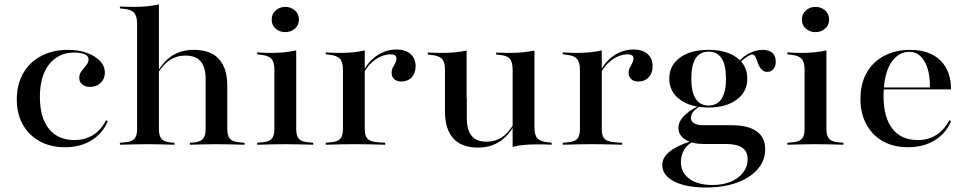

<svg xmlns="http://www.w3.org/2000/svg" viewBox="-20 -652 4355 865"><path d="M272.6 11.3Q208.1 11.3 159.3 -15.3Q110.5 -41.9 83.1 -90.3Q55.6 -138.7 55.6 -204Q55.6 -271.8 84.7 -322.2Q113.7 -372.6 165.7 -400Q217.7 -427.4 286.3 -427.4Q333.1 -427.4 370.6 -414.1Q408.1 -400.8 430.2 -377.8Q452.4 -354.8 452.4 -325Q452.4 -296.8 433.5 -278.6Q414.5 -260.5 385.5 -260.5Q363.7 -260.5 350.4 -271.8Q337.1 -283.1 337.1 -301.6Q337.1 -318.5 347.6 -331.9Q358.1 -345.2 368.5 -358.1Q379 -371 379 -384.7Q379 -399.2 361.7 -407.3Q344.4 -415.3 315.3 -415.3Q242.7 -415.3 201.2 -362.1Q159.7 -308.9 159.7 -216.1Q159.7 -121.8 200.4 -71.4Q241.1 -21 316.1 -21Q361.3 -21 397.6 -42.7Q433.9 -64.5 458.1 -110.5L465.3 -104.8Q440.3 -48.4 390.3 -18.5Q340.3 11.3 272.6 11.3Z M646.8 -2.4Q612.9 -2.4 584.3 -1.6Q555.6 -0.8 520.2 0V-8.9L537.9 -10.5Q571 -12.1 584.3 -25.4Q597.6 -38.7 597.6 -70.2V-207.3H696V-70.2Q696 -38.7 708.5 -25.4Q721 -12.1 753.2 -9.7L766.1 -8.9V0Q732.3 -0.8 704.8 -1.6Q677.4 -2.4 646.8 -2.4ZM906.5 -207.3V-294.4Q906.5 -349.2 884.3 -375.4Q862.1 -401.6 815.3 -401.6Q769.4 -401.6 735.1 -374.2Q700.8 -346.8 672.6 -287.1L671.8 -292.7Q702.4 -362.1 746.4 -394.8Q790.3 -427.4 853.2 -427.4Q928.2 -427.4 966.1 -386.3Q1004 -345.2 1004 -264.5V-207.3ZM954.8 -2.4Q924.2 -2.4 896.8 -1.6Q869.4 -0.8 835.5 0V-8.9L848.4 -9.7Q880.6 -12.1 893.5 -25.4Q906.5 -38.7 906.5 -70.2V-207.3H1004V-70.2Q1004 -38.7 1017.3 -25.4Q1030.6 -12.1 1063.7 -10.5L1081.5 -8.9V0Q1046 -0.8 1017.3 -1.6Q988.7 -2.4 954.8 -2.4ZM597.6 -207.3V-544.4Q597.6 -579.8 583.9 -594.8Q570.2 -609.7 533.9 -612.9L520.2 -613.7V-622.6Q541.9 -621.8 554.8 -621.4Q567.7 -621 583.9 -621Q616.1 -621 644 -623.8Q671.8 -626.6 696 -632.3V-622.6V-207.3Z M1216.1 -207.3V-337.9Q1216.1 -372.6 1202.4 -387.5Q1188.7 -402.4 1152.4 -405.6L1138.7 -407.3V-416.1Q1160.5 -414.5 1173.4 -414.1Q1186.3 -413.7 1202.4 -413.7Q1234.7 -413.7 1262.5 -416.5Q1290.3 -419.4 1314.5 -425V-416.1V-207.3ZM1265.3 -2.4Q1231.5 -2.4 1202.8 -1.6Q1174.2 -0.8 1138.7 0V-8.9L1156.5 -10.5Q1189.5 -12.1 1202.8 -25.4Q1216.1 -38.7 1216.1 -70.2V-207.3H1314.5V-70.2Q1314.5 -38.7 1327.8 -25.4Q1341.1 -12.1 1374.2 -10.5L1391.1 -8.9V0Q1356.5 -0.8 1327.4 -1.6Q1298.4 -2.4 1265.3 -2.4ZM1265.3 -507.3Q1240.3 -507.3 1222.2 -522.6Q1204 -537.9 1204 -563.7Q1204 -589.5 1222.2 -605.2Q1240.3 -621 1265.3 -621Q1290.3 -621 1308.5 -605.2Q1326.6 -589.5 1326.6 -563.7Q1326.6 -538.7 1308.5 -523Q1290.3 -507.3 1265.3 -507.3Z M1574.2 -2.4Q1540.3 -2.4 1511.7 -1.6Q1483.1 -0.8 1447.6 0V-8.9L1465.3 -10.5Q1498.4 -12.1 1511.7 -25.4Q1525 -38.7 1525 -70.2V-207.3H1623.4V-70.2Q1623.4 -49.2 1629.4 -36.3Q1635.5 -23.4 1650 -17.7Q1664.5 -12.1 1688.7 -10.5L1715.3 -8.9V0Q1688.7 -0.8 1666.1 -1.2Q1643.5 -1.6 1621.4 -2Q1599.2 -2.4 1574.2 -2.4ZM1525 -207.3V-337.9Q1525 -372.6 1511.3 -387.5Q1497.6 -402.4 1461.3 -405.6L1447.6 -407.3V-416.1Q1469.4 -414.5 1482.3 -414.1Q1495.2 -413.7 1511.3 -413.7Q1543.5 -413.7 1571.4 -416.5Q1599.2 -419.4 1623.4 -425V-416.1V-207.3ZM1787.9 -284.7Q1767.7 -284.7 1756 -295.6Q1744.4 -306.5 1744.4 -323.4Q1744.4 -337.1 1750 -347.6Q1755.6 -358.1 1760.9 -368.1Q1766.1 -378.2 1766.1 -388.7Q1766.1 -407.3 1739.5 -407.3Q1719.4 -407.3 1698 -398.4Q1676.6 -389.5 1656.9 -372.2Q1637.1 -354.8 1621.8 -329L1621 -338.7Q1646 -382.3 1684.3 -405.6Q1722.6 -429 1766.1 -429Q1806.5 -429 1829.4 -408.9Q1852.4 -388.7 1852.4 -354Q1852.4 -322.6 1834.7 -303.6Q1816.9 -284.7 1787.9 -284.7Z M2082.3 -415.3V-207.3H1984.7V-337.1Q1984.7 -372.6 1971 -387.1Q1957.3 -401.6 1920.2 -404.8L1907.3 -406.5V-415.3Q1929 -414.5 1941.9 -414.1Q1954.8 -413.7 1971 -413.7Q2003.2 -413.7 2031 -416.5Q2058.9 -419.4 2082.3 -424.2ZM2083.1 -207.3V-121Q2083.1 -66.1 2104.8 -39.9Q2126.6 -13.7 2171.8 -13.7Q2217.7 -13.7 2251.6 -41.5Q2285.5 -69.4 2312.9 -129L2314.5 -122.6Q2284.7 -54 2240.3 -20.6Q2196 12.9 2133.1 12.9Q2059.7 12.9 2022.2 -28.6Q1984.7 -70.2 1984.7 -149.2V-207.3ZM2289.5 0V-207.3H2387.9V-78.2Q2387.9 -42.7 2401.6 -28.2Q2415.3 -13.7 2451.6 -10.5L2465.3 -8.9V0Q2443.5 -1.6 2430.6 -1.6Q2417.7 -1.6 2401.6 -1.6Q2369.4 -1.6 2341.5 0.8Q2313.7 3.2 2289.5 9.7ZM2387.9 -415.3V-207.3H2289.5V-337.9Q2289.5 -372.6 2276.6 -387.5Q2263.7 -402.4 2228.2 -404.8L2215.3 -406.5V-415.3Q2237.1 -414.5 2249.6 -414.1Q2262.1 -413.7 2277.4 -413.7Q2308.9 -413.7 2336.7 -416.5Q2364.5 -419.4 2387.9 -424.2Z M2641.9 -2.4Q2608.1 -2.4 2579.4 -1.6Q2550.8 -0.8 2515.3 0V-8.9L2533.1 -10.5Q2566.1 -12.1 2579.4 -25.4Q2592.7 -38.7 2592.7 -70.2V-207.3H2691.1V-70.2Q2691.1 -49.2 2697.2 -36.3Q2703.2 -23.4 2717.7 -17.7Q2732.3 -12.1 2756.5 -10.5L2783.1 -8.9V0Q2756.5 -0.8 2733.9 -1.2Q2711.3 -1.6 2689.1 -2Q2666.9 -2.4 2641.9 -2.4ZM2592.7 -207.3V-337.9Q2592.7 -372.6 2579 -387.5Q2565.3 -402.4 2529 -405.6L2515.3 -407.3V-416.1Q2537.1 -414.5 2550 -414.1Q2562.9 -413.7 2579 -413.7Q2611.3 -413.7 2639.1 -416.5Q2666.9 -419.4 2691.1 -425V-416.1V-207.3ZM2855.6 -284.7Q2835.5 -284.7 2823.8 -295.6Q2812.1 -306.5 2812.1 -323.4Q2812.1 -337.1 2817.7 -347.6Q2823.4 -358.1 2828.6 -368.1Q2833.9 -378.2 2833.9 -388.7Q2833.9 -407.3 2807.3 -407.3Q2787.1 -407.3 2765.7 -398.4Q2744.4 -389.5 2724.6 -372.2Q2704.8 -354.8 2689.5 -329L2688.7 -338.7Q2713.7 -382.3 2752 -405.6Q2790.3 -429 2833.9 -429Q2874.2 -429 2897.2 -408.9Q2920.2 -388.7 2920.2 -354Q2920.2 -322.6 2902.4 -303.6Q2884.7 -284.7 2855.6 -284.7Z M3159.7 192.7Q3070.2 192.7 3016.9 165.3Q2963.7 137.9 2963.7 91.9Q2963.7 57.3 2997.2 30.6Q3030.6 4 3093.5 -16.1L3101.6 -12.9Q3076.6 -1.6 3062.1 23Q3047.6 47.6 3047.6 78.2Q3047.6 125.8 3085.9 153.6Q3124.2 181.5 3190.3 181.5Q3236.3 181.5 3272.2 166.5Q3308.1 151.6 3328.2 125Q3348.4 98.4 3348.4 64.5Q3348.4 30.6 3324.2 13.7Q3300 -3.2 3251.6 -3.2H3153.2Q3099.2 -3.2 3067.7 -23Q3036.3 -42.7 3036.3 -76.6Q3036.3 -102.4 3058.1 -126.2Q3079.8 -150 3122.6 -172.6L3130.6 -171.8Q3109.7 -158.1 3101.2 -146Q3092.7 -133.9 3092.7 -121Q3092.7 -104.8 3107.7 -96.4Q3122.6 -87.9 3147.6 -87.9H3275Q3350 -87.9 3388.7 -60.5Q3427.4 -33.1 3427.4 20.2Q3427.4 71 3393.5 110.1Q3359.7 149.2 3299.6 171Q3239.5 192.7 3159.7 192.7ZM3172.6 -167.7Q3091.9 -167.7 3043.5 -203.2Q2995.2 -238.7 2995.2 -297.6Q2995.2 -357.3 3043.1 -392.3Q3091.1 -427.4 3171.8 -427.4Q3251.6 -427.4 3299.2 -392.7Q3346.8 -358.1 3346.8 -297.6Q3346.8 -238.7 3299.2 -203.2Q3251.6 -167.7 3172.6 -167.7ZM3172.6 -176.6Q3211.3 -176.6 3231 -207.3Q3250.8 -237.9 3250.8 -297.6Q3250.8 -358.9 3231 -389.1Q3211.3 -419.4 3173.4 -419.4Q3133.9 -419.4 3114.1 -389.1Q3094.4 -358.9 3094.4 -297.6Q3094.4 -237.9 3114.1 -207.3Q3133.9 -176.6 3172.6 -176.6ZM3437.1 -328.2Q3420.2 -328.2 3410.1 -339.9Q3400 -351.6 3394.8 -366.9Q3389.5 -382.3 3383.9 -394.4Q3378.2 -406.5 3369.4 -406.5Q3363.7 -406.5 3351.6 -400Q3339.5 -393.5 3326.2 -381.9Q3312.9 -370.2 3304.8 -353.2L3300 -358.9Q3314.5 -388.7 3348.4 -408.1Q3382.3 -427.4 3416.9 -427.4Q3444.4 -427.4 3459.7 -413.7Q3475 -400 3475 -374.2Q3475 -354 3464.5 -341.1Q3454 -328.2 3437.1 -328.2Z M3604.8 -207.3V-337.9Q3604.8 -372.6 3591.1 -387.5Q3577.4 -402.4 3541.1 -405.6L3527.4 -407.3V-416.1Q3549.2 -414.5 3562.1 -414.1Q3575 -413.7 3591.1 -413.7Q3623.4 -413.7 3651.2 -416.5Q3679 -419.4 3703.2 -425V-416.1V-207.3ZM3654 -2.4Q3620.2 -2.4 3591.5 -1.6Q3562.9 -0.8 3527.4 0V-8.9L3545.2 -10.5Q3578.2 -12.1 3591.5 -25.4Q3604.8 -38.7 3604.8 -70.2V-207.3H3703.2V-70.2Q3703.2 -38.7 3716.5 -25.4Q3729.8 -12.1 3762.9 -10.5L3779.8 -8.9V0Q3745.2 -0.8 3716.1 -1.6Q3687.1 -2.4 3654 -2.4ZM3654 -507.3Q3629 -507.3 3610.9 -522.6Q3592.7 -537.9 3592.7 -563.7Q3592.7 -589.5 3610.9 -605.2Q3629 -621 3654 -621Q3679 -621 3697.2 -605.2Q3715.3 -589.5 3715.3 -563.7Q3715.3 -538.7 3697.2 -523Q3679 -507.3 3654 -507.3Z M4070.2 11.3Q4006.5 11.3 3958.5 -15.3Q3910.5 -41.9 3883.5 -91.1Q3856.5 -140.3 3856.5 -205.6Q3856.5 -275.8 3885.1 -325.4Q3913.7 -375 3964.9 -401.2Q4016.1 -427.4 4080.6 -427.4Q4137.1 -427.4 4178.2 -406.9Q4219.4 -386.3 4241.9 -346.8Q4264.5 -307.3 4264.5 -249.2H3924.2L3922.6 -258.1H4169.4Q4170.2 -306.5 4159.3 -342.3Q4148.4 -378.2 4127.4 -398.4Q4106.5 -418.5 4076.6 -418.5Q4031.5 -418.5 4000 -377.4Q3968.5 -336.3 3962.1 -256.5V-254.8Q3961.3 -246.8 3960.9 -238.3Q3960.5 -229.8 3960.5 -219.4Q3960.5 -124.2 4000 -72.6Q4039.5 -21 4115.3 -21Q4160.5 -21 4196.4 -42.7Q4232.3 -64.5 4257.3 -110.5L4264.5 -104.8Q4239.5 -48.4 4189.1 -18.5Q4138.7 11.3 4070.2 11.3Z"/></svg>

Font: Playfair 144pt SemiExpanded SemiBold
Style: Regular
Weight: 600
Width: 6
Designer: Claus Eggers Sørensen
Foundry: Claus Eggers Sørensen
Version: Version 2.203